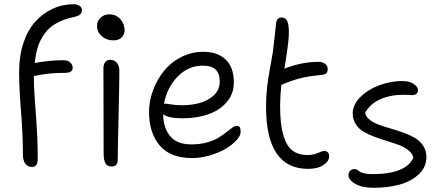

<svg xmlns="http://www.w3.org/2000/svg" viewBox="-20 -807 2108 912"><path d="M131.8 -14.2Q111.3 -14.2 100.1 -29.5Q88.9 -44.9 88.9 -73.2Q88.9 -164.1 79.8 -277.3Q70.8 -390.6 70.8 -465.8Q70.8 -541.5 91.3 -603Q111.8 -664.6 147.7 -704.3Q183.6 -744.1 230.5 -765.6Q277.3 -787.1 331.1 -787.1Q344.7 -787.1 356.9 -779.8Q369.1 -772.5 369.1 -759.8Q369.1 -733.9 335 -727.1Q284.7 -716.8 249.3 -697.3Q213.9 -677.7 192.6 -648.4Q171.4 -619.1 160.4 -585.7Q149.4 -552.2 145 -507.8Q215.8 -521 280.8 -521Q301.8 -521 313.5 -510.3Q325.2 -499.5 325.2 -484.9Q325.2 -460.9 288.1 -460.9Q248 -460.9 218.5 -458Q189 -455.1 167.2 -450.7Q145.5 -446.3 141.1 -445.8V-422.9Q141.1 -384.3 150.1 -268.6Q159.2 -152.8 159.2 -56.2Q159.2 -32.2 152.6 -23.2Q146 -14.2 131.8 -14.2ZM518.1 -615.2Q485.8 -615.2 463.4 -635Q440.9 -654.8 440.9 -684.1Q440.9 -707 457.5 -722.9Q474.1 -738.8 499 -738.8Q531.7 -738.8 551.8 -716.1Q571.8 -693.4 571.8 -663.1Q571.8 -644.5 558.3 -629.9Q544.9 -615.2 518.1 -615.2ZM509.8 -16.1Q489.7 -16.1 481 -31.2Q472.2 -46.4 472.2 -80.1Q472.2 -205.1 471.7 -322Q471.2 -439 471.2 -481Q471.2 -500.5 479.5 -511.7Q487.8 -522.9 503.9 -522.9Q522 -522.9 534.2 -509.5Q546.4 -496.1 546.9 -472.2Q547.4 -430.7 543.2 -257.8Q539.1 -85 539.1 -47.9Q539.1 -16.1 509.8 -16.1Z M892.1 -56.2Q789.6 -56.2 738.8 -115.7Q688 -175.3 688 -275.9Q688 -326.2 706.3 -376.5Q724.6 -426.8 757.1 -468Q789.6 -509.3 839.1 -535.2Q888.7 -561 945.8 -561Q1013.7 -561 1052.2 -523.9Q1090.8 -486.8 1090.8 -415Q1090.8 -363.3 1058.8 -324.2Q1026.9 -285.2 971.9 -265.1Q917 -245.1 847.2 -245.1Q780.8 -245.1 754.9 -264.2Q755.9 -199.7 788.1 -160.4Q820.3 -121.1 889.2 -121.1Q928.7 -121.1 961.9 -130.1Q995.1 -139.2 1016.4 -152.1Q1037.6 -165 1053.7 -178Q1069.8 -190.9 1082.5 -200Q1095.2 -209 1104 -209Q1115.2 -209 1119.1 -202.4Q1123 -195.8 1123 -180.2Q1123 -162.6 1103 -140.6Q1083 -118.7 1051.5 -100.1Q1020 -81.5 976.8 -68.8Q933.6 -56.2 892.1 -56.2ZM765.1 -314.9Q769 -314.9 793.2 -311Q817.4 -307.1 842.8 -307.1Q924.8 -307.1 974.4 -337.9Q1023.9 -368.7 1023.9 -418.9Q1023.9 -457 1004.6 -476.1Q985.4 -495.1 942.9 -495.1Q874 -495.1 823.5 -442.9Q772.9 -390.6 758.8 -314Z M1443.4 -4.9Q1243.7 -4.9 1243.7 -299.8Q1243.7 -349.1 1248.8 -393.3Q1253.9 -437.5 1263.7 -489.7Q1273.4 -542 1276.4 -562Q1281.2 -600.6 1286.1 -646.5Q1291 -692.4 1291.5 -696.8Q1294.9 -724.1 1317.4 -724.1Q1344.2 -724.1 1350.1 -686Q1356 -647.9 1345.2 -575.2Q1339.4 -528.8 1330.6 -481L1333.5 -481.9Q1414.6 -513.2 1492.2 -513.2Q1511.7 -513.2 1524.2 -503.9Q1536.6 -494.6 1536.6 -478Q1536.6 -463.9 1528.6 -457.8Q1520.5 -451.7 1501.5 -450.2Q1444.3 -445.3 1403.6 -434.6Q1362.8 -423.8 1318.4 -404.8L1316.4 -403.8Q1310.5 -348.1 1310.5 -304.2Q1310.5 -218.3 1325.4 -166.3Q1340.3 -114.3 1368.2 -92.5Q1396 -70.8 1440.4 -70.8Q1468.3 -70.8 1489.5 -80.3Q1510.7 -89.8 1520.5 -89.8Q1531.2 -89.8 1537.4 -83Q1543.5 -76.2 1543.5 -64.9Q1543.5 -41 1516.1 -22.9Q1488.8 -4.9 1443.4 -4.9Z M1754.4 85Q1700.2 85 1667.7 66.4Q1635.3 47.9 1635.3 24.9Q1635.3 12.2 1643.1 4.2Q1650.9 -3.9 1664.6 -3.9Q1670.9 -3.9 1677 -0.2Q1683.1 3.4 1688.7 8.1Q1694.3 12.7 1710.4 16.4Q1726.6 20 1750.5 20Q1908.2 20 1943.4 -58.1Q1939 -77.6 1920.4 -92.8Q1901.9 -107.9 1876.2 -117.7Q1850.6 -127.4 1820.6 -136.5Q1790.5 -145.5 1761.5 -156.2Q1732.4 -167 1708.5 -180.7Q1684.6 -194.3 1669.9 -217Q1655.3 -239.7 1655.3 -269Q1655.3 -309.1 1690.9 -345.2Q1726.6 -381.3 1782.7 -402.3Q1838.9 -423.3 1896.5 -421.9Q1926.3 -421.4 1945.8 -407.7Q1965.3 -394 1965.3 -379.9Q1965.3 -355 1935.5 -355Q1934.1 -355 1921.9 -356Q1909.7 -356.9 1898.4 -356.9Q1833.5 -356.9 1785.2 -335Q1736.8 -313 1714.4 -271Q1717.8 -252.4 1735.8 -238.3Q1753.9 -224.1 1779.8 -214.6Q1805.7 -205.1 1836.2 -196.3Q1866.7 -187.5 1896.5 -176.8Q1926.3 -166 1950.7 -151.9Q1975.1 -137.7 1990.2 -114.5Q2005.4 -91.3 2005.4 -61Q2005.4 -12.7 1968.8 21.2Q1932.1 55.2 1877 70.1Q1821.8 85 1754.4 85Z"/></svg>

Font: Shantell Sans Bouncy
Style: Regular
Weight: 300
Designer: Stephen Nixon, Anya Danilova, Shantell Martin
Foundry: Arrow Type
Version: Version 1.006;[9816181b4]